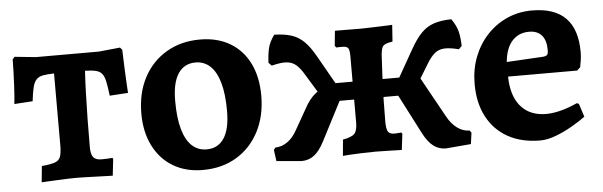

<svg xmlns="http://www.w3.org/2000/svg" viewBox="-39 -588 2244 715"><g transform="rotate(-5 1083.5 -230.5)"><path d="M91.9 5.4 97.9 -55Q130.7 -58 146.7 -63.5Q162.7 -69 167.8 -83.5Q173 -98 173 -125.2V-394.4Q146.2 -393.9 130.5 -390.7Q114.7 -387.5 105.9 -377.4Q97 -367.3 92.7 -348.3Q88.3 -329.4 84.6 -298.3L15.9 -293.9Q17 -303.2 18.6 -321.7Q20.1 -340.1 21.2 -364Q22.2 -388 23.2 -413.1Q24.2 -438.2 24.2 -460.2L32 -469L110.8 -461H346.3L426 -469L433.8 -460.2Q434.8 -427.7 436.2 -393.2Q437.5 -358.7 439.1 -332.6Q440.7 -306.5 441.2 -298.3L372.5 -293.9Q368.4 -327.4 364.3 -347Q360.1 -366.6 352.3 -376.5Q344.5 -386.4 329.5 -390.1Q314.5 -393.9 288.8 -394.4Q286.7 -362.4 285.1 -315.8Q283.5 -269.2 282.7 -215.8Q281.9 -162.4 281.9 -109.3Q281.9 -82.4 291 -71.4Q300.1 -60.4 321.6 -60.4Q335.1 -60.4 346.8 -61.1Q358.5 -61.8 361.8 -62.4L364.7 -58.5L357.7 3.9Q350.6 3.9 333.7 3.2Q316.8 2.5 296.3 2Q275.7 1.5 256.1 0.7Q236.4 0 223.7 0Q209.6 0 190.2 0.7Q170.9 1.5 150.9 2.4Q130.9 3.4 114.7 4.1Q98.5 4.8 91.9 5.4Z M694.2 12Q630.8 12 583.5 -16.2Q536.1 -44.5 510 -96.3Q483.9 -148.2 483.9 -216.8Q483.9 -293.3 514.2 -350.8Q544.5 -408.3 599 -440.6Q653.6 -473 724.9 -473Q789.6 -473 836.8 -445.2Q883.9 -417.5 909.3 -366.3Q934.7 -315.2 934.7 -244.7Q934.7 -169.2 904.5 -111Q874.2 -52.7 820.1 -20.4Q766 12 694.2 12ZM714.9 -63.2Q757.4 -63.2 780 -97.4Q802.7 -131.6 802.7 -199.2Q802.7 -262.4 790.8 -304.6Q778.8 -346.7 756.1 -368Q733.3 -389.3 701.3 -389.3Q658.8 -389.3 636.2 -355Q613.5 -320.7 613.5 -253.4Q613.5 -189.8 625.4 -147.5Q637.4 -105.1 660.1 -84.1Q682.9 -63.2 714.9 -63.2Z M1063.7 10.9 969.7 2.9 963.8 -39.3 970.1 -47.8Q993.7 -47.8 1015.7 -63.2Q1037.6 -78.7 1053.3 -108.6L1094.3 -180.5Q1112.9 -216.8 1138.2 -236.7Q1163.5 -256.5 1201.5 -267.1H1498.5L1511.4 -291.8L1612.5 -109.1Q1628.7 -79.2 1650.4 -63.5Q1672.1 -47.8 1696.3 -47.8L1702.5 -39.3L1696.6 2.9L1602.6 10.9Q1576.5 10.9 1556.1 -4.5Q1535.7 -19.9 1517.6 -55.1L1442.8 -200.2H1223.6L1148.7 -55.1Q1130.6 -19.9 1110.2 -4.5Q1089.8 10.9 1063.7 10.9ZM1178.4 -186.7 1104.6 -307.5Q1089.1 -334.1 1074.1 -346.4Q1059.2 -358.8 1038.3 -360.2Q1017.4 -361.5 983.3 -352.8L972.1 -364.3Q973.4 -395.5 978.7 -418.2Q983.9 -440.9 1002.4 -466.7Q1041.5 -465.8 1067.8 -457Q1094.1 -448.2 1114.6 -427.6Q1135.1 -407.1 1156.1 -369.2L1236.2 -227.8ZM1218 5.2 1223.5 -55.3Q1257.1 -61.3 1267.5 -73.1Q1277.9 -84.8 1277.9 -115.3L1278 -362.6Q1278 -385.6 1272.7 -392.7Q1267.4 -399.7 1250.4 -399.7Q1243.9 -399.7 1236 -399.5Q1228.1 -399.2 1228.1 -399.2L1223.4 -406.3L1228.9 -461.6Q1228.9 -461.6 1245.7 -461.6Q1262.6 -461.6 1284.9 -461.3Q1307.2 -461 1323.1 -461Q1337.4 -461 1357.6 -461.8Q1377.8 -462.6 1397.5 -463.1Q1417.2 -463.6 1430.3 -464.3Q1443.3 -465.1 1443.3 -465.1L1439 -402.8Q1411.6 -398.8 1404 -390.6Q1396.5 -382.4 1394.5 -356.1Q1392.5 -320.2 1390.4 -278.1Q1388.4 -235.9 1387.3 -192.6Q1386.3 -149.3 1386.3 -109.7Q1386.3 -80.4 1392.6 -70.6Q1399 -60.8 1416.3 -60.8Q1425.9 -60.8 1433.7 -61.8Q1441.5 -62.8 1441.5 -62.8L1445.7 -57.6L1438.3 2.5Q1438.3 2.5 1427.4 2Q1416.5 1.5 1400.5 1.2Q1384.6 1 1368.5 0.5Q1352.5 0 1341.5 0Q1318.5 0 1289.7 1Q1260.8 2.1 1239.7 3.4Q1218.6 4.6 1218 5.2ZM1488 -186.7 1430.1 -227.8 1510.3 -369.2Q1531.8 -407.1 1552.3 -427.6Q1572.7 -448.2 1599.1 -457Q1625.4 -465.8 1664.4 -466.7Q1682.4 -440.9 1688 -418.2Q1693.5 -395.5 1694.2 -364.3L1683.1 -352.8Q1649 -361.5 1628.1 -360.2Q1607.1 -358.8 1592.4 -346.4Q1577.7 -334.1 1561.7 -307.5Z M1955.7 12Q1885.9 12 1835.3 -16Q1784.7 -44 1757.3 -95.8Q1729.9 -147.5 1729.9 -218.5Q1729.9 -272.6 1747.6 -318.9Q1765.4 -365.1 1797.5 -399.7Q1829.6 -434.3 1872.5 -453.6Q1915.4 -473 1966.3 -473Q2133.7 -473 2133.7 -303.2Q2133.7 -288 2131.3 -271.9Q2128.8 -255.9 2126.8 -246.5L2114.7 -235.4H1856.3Q1857.6 -165.8 1888.4 -127.2Q1919.2 -88.6 1974.1 -84.8Q2029 -81 2103 -114.5L2110.3 -111.2L2126.3 -61.9Q2105.4 -46.5 2075.4 -29.2Q2045.4 -11.8 2013.8 0.1Q1982.2 12 1955.7 12ZM1856.3 -290 1993.1 -297.7Q2004.9 -299.2 2008.6 -303.6Q2012.2 -307.9 2012.2 -320.6Q2012.2 -357.5 1995.9 -376.2Q1979.6 -395 1948.6 -395Q1909.8 -395 1885.5 -368.4Q1861.2 -341.9 1856.3 -290Z"/></g></svg>

Font: Alegreya
Style: Regular
Weight: 400
Designer: Juan Pablo del Peral
Foundry: Huerta Tipografica
Version: Version 2.009